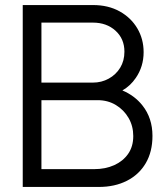

<svg xmlns="http://www.w3.org/2000/svg" viewBox="-20 -740 653 760"><path d="M70 0V-720H348Q408.5 -720 453.5 -695Q498.5 -670 523.5 -627.8Q548.5 -585.5 548.5 -533.5Q548.5 -476.5 517.5 -431.5Q496 -400 464.5 -382Q513 -361.5 543.5 -323Q583.5 -273 583.5 -202Q583.5 -139.5 557 -94.2Q530.5 -49 482.5 -24.5Q434.5 0 371 0ZM144 -413H347.5Q382 -413 410.5 -428.8Q439 -444.5 455.8 -472Q472.5 -499.5 472.5 -535.5Q472.5 -586.5 437.2 -618.5Q402 -650.5 347.5 -650.5H144ZM144 -70.5H353Q397 -70.5 432 -86.2Q467 -102 487.2 -131Q507.5 -160 507.5 -201.5Q507.5 -241 489 -273Q470.5 -305 438.8 -324.2Q407 -343.5 366.5 -343.5H144Z"/></svg>

Font: Cns Manrope
Style: Regular
Weight: 400
Designer: Mikhail Sharanda
Foundry: Mikhail Sharanda
Version: Version 4.504